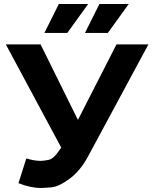

<svg xmlns="http://www.w3.org/2000/svg" viewBox="-20 -921 764 956"><path d="M111 -132Q151 -120 183 -120Q196 -120 222 -125Q248 -130 279 -178L285 -186L9 -700H182L368 -324L560 -700H719L421 -147Q381 -71 326.5 -31Q272 9 234.5 12Q197 15 186 15Q131 15 72 -9ZM403 -757 475 -901H621L517 -757ZM201 -757 273 -901H419L315 -757Z"/></svg>

Font: Montserrat Z
Style: Bold
Weight: 700
Designer: Julieta Ulanovsky
Foundry: Julieta Ulanovsky
Version: Version 8.000